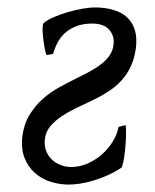

<svg xmlns="http://www.w3.org/2000/svg" viewBox="-20 -477 418 517"><path d="M40.5 -111.8Q44.9 -144.5 60.1 -168.7Q75.2 -192.9 95.2 -210.7Q115.2 -228.5 138.4 -241.2Q161.6 -253.9 182.1 -264.2Q203.1 -274.4 221.2 -284.2Q239.3 -293.9 252.9 -304.7Q266.6 -315.4 275.1 -327.9Q283.7 -340.3 285.6 -356Q289.1 -379.4 274.4 -396.5Q259.8 -413.6 228 -413.6Q189.9 -413.6 162.6 -394.3Q135.3 -375 123 -332L105.5 -328.6Q104 -331.1 102.3 -337.9Q100.6 -344.7 99.1 -353.8Q97.7 -362.8 96.4 -372.8Q95.2 -382.8 94.7 -391.6Q94.2 -400.4 95 -406.7Q95.7 -413.1 97.7 -415Q107.4 -423.3 125 -430.9Q142.6 -438.5 162.6 -444.3Q182.6 -450.2 202.1 -453.6Q221.7 -457 234.9 -457Q261.2 -457 283.4 -450.9Q305.7 -444.8 320.8 -431.6Q335.9 -418.5 342.8 -397.2Q349.6 -376 345.7 -346.2Q341.8 -317.9 331.3 -296.4Q320.8 -274.9 305.7 -258.8Q290.5 -242.7 271.7 -230.5Q252.9 -218.3 232.4 -208.5Q210.9 -198.2 188.7 -187.7Q166.5 -177.2 147.7 -165Q128.9 -152.8 116.2 -137.9Q103.5 -123 101.1 -104Q98.6 -86.9 103.5 -72.8Q108.4 -58.6 118.4 -48.6Q128.4 -38.6 142.3 -33Q156.2 -27.3 171.9 -27.3Q194.3 -27.3 215.6 -36.6Q236.8 -45.9 254.2 -61Q271.5 -76.2 283.4 -95.5Q295.4 -114.7 299.3 -135.3L318.4 -140.1Q319.8 -129.4 319.3 -110.6Q318.8 -91.8 316.9 -73.2Q314.9 -54.7 312 -40.5Q309.1 -26.4 306.2 -24.9Q290 -14.2 271.7 -5.9Q253.4 2.4 234.6 8.3Q215.8 14.2 198 17.1Q180.2 20 165 20Q140.6 20 116.5 12.5Q92.3 4.9 74 -11.2Q55.7 -27.3 45.9 -52.2Q36.1 -77.1 40.5 -111.8Z"/></svg>

Font: Gentium
Style: Italic
Weight: 400
Italic angle: -7°
Designer: J. Victor Gaultney
Version: Version 1.02; 2005; OFL release